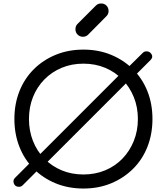

<svg xmlns="http://www.w3.org/2000/svg" viewBox="-20 -1077 936 1107"><path d="M89 0Q67 0 60 -19Q53 -38 66 -51L159 -144L191 -168L695 -672L723 -693L804 -773Q812 -781 825 -781Q844 -781 854 -764Q864 -747 848 -731L767 -650L741 -631L232 -122L204 -102L110 -8Q102 0 89 0ZM461 10Q374 10 301 -20Q228 -50 174.5 -103.5Q121 -157 92 -230.5Q63 -304 63 -391Q63 -478 92 -551Q121 -624 174.5 -677.5Q228 -731 301 -761Q374 -791 461 -791Q548 -791 620.5 -761Q693 -731 747 -677.5Q801 -624 830 -551Q859 -478 859 -391Q859 -304 830 -230.5Q801 -157 747 -103.5Q693 -50 620.5 -20Q548 10 461 10ZM461 -71Q529 -71 586.5 -95Q644 -119 686 -162.5Q728 -206 751.5 -264.5Q775 -323 775 -391Q775 -459 751.5 -517Q728 -575 686 -618.5Q644 -662 586.5 -686Q529 -710 461 -710Q393 -710 335.5 -686Q278 -662 235.5 -618.5Q193 -575 170 -517Q147 -459 147 -391Q147 -323 170 -264.5Q193 -206 235.5 -162.5Q278 -119 335.5 -95Q393 -71 461 -71ZM458 -865Q440 -865 427.5 -877.5Q415 -890 415 -908Q415 -926 425 -937L533 -1045Q545 -1057 563 -1057Q582 -1057 594 -1044.5Q606 -1032 606 -1013Q606 -1005 603 -997.5Q600 -990 594 -984L487 -876Q475 -865 458 -865Z"/></svg>

Font: Comfortaa Medium
Style: Regular
Weight: 500
Designer: Johan Aakerlund
Foundry: Johan Aakerlund
Version: Version 3.104; ttfautohint (v1.8.1.43-b0c9)